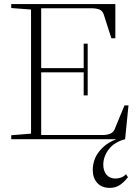

<svg xmlns="http://www.w3.org/2000/svg" viewBox="-20 -683 668 942"><path d="M35.2 0V-19.5L132.3 -27.3V-636.2L35.2 -643.6V-663.1H545.9V-495.1H526.4L489.3 -611.3Q483.4 -629.9 468 -636.2Q452.6 -642.6 423.3 -642.6H182.1V-348.6H390.6V-468.8H410.2V-214.8H390.6V-328.1H182.1V-20.5H481.9Q530.8 -20.5 542 -47.9L590.8 -166H610.4L593.8 0Q540.5 14.2 513.7 49.6Q486.8 85 486.8 125Q486.8 155.3 502.4 174.1Q518.1 192.9 546.4 192.9Q578.1 192.9 598.1 171.9L607.9 186.5Q585.4 214.4 564.9 226.6Q544.4 238.8 519 238.8Q479.5 238.8 457.3 214.6Q435.1 190.4 435.1 150.4Q435.1 121.6 446.3 94Q457.5 66.4 484.4 40.5Q511.2 14.6 550.8 0Z"/></svg>

Font: Elstob ExtraLight
Style: Regular
Weight: 200
Designer: Peter S. Baker
Version: Version 1.015